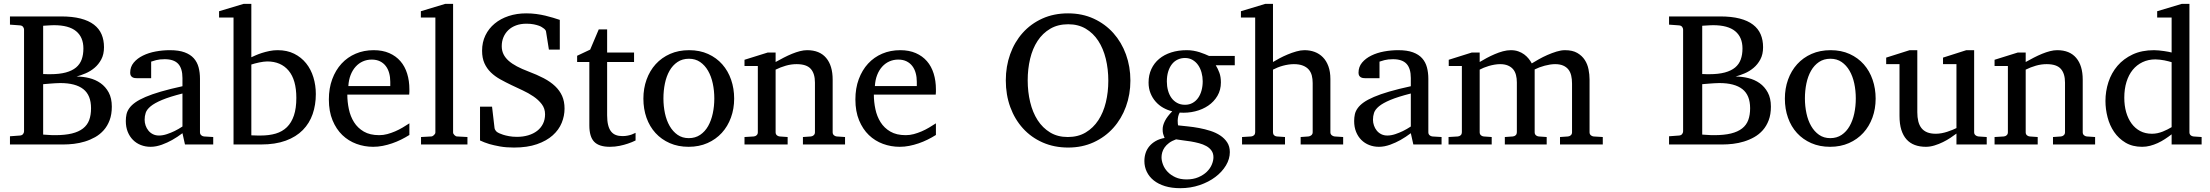

<svg xmlns="http://www.w3.org/2000/svg" viewBox="-20 -757 11582 1006"><path d="M565.9 -198.2Q565.9 -157.7 554.4 -127.2Q543 -96.7 523.4 -74.7Q503.9 -52.7 478.3 -38.3Q452.6 -23.9 424.6 -15.4Q396.5 -6.8 367.4 -3.4Q338.4 0 312 0H32.2V-43L85 -46.9Q95.7 -47.9 100.8 -54.7Q106 -61.5 106 -68.8V-602.1Q106 -609.4 100.8 -616.2Q95.7 -623 85 -624L32.2 -627.9V-670.9H299.8Q359.4 -670.9 402.1 -659.9Q444.8 -648.9 472.2 -627.9Q499.5 -606.9 512.2 -577.1Q524.9 -547.4 524.9 -509.8Q524.9 -472.2 510.7 -445.8Q496.6 -419.4 475.1 -401.4Q453.6 -383.3 428.2 -372.6Q402.8 -361.8 380.9 -356Q414.6 -356 447.5 -347.9Q480.5 -339.8 506.8 -321.3Q533.2 -302.7 549.6 -272.5Q565.9 -242.2 565.9 -198.2ZM457 -189.9Q457 -258.3 416.5 -290Q376 -321.8 295.9 -321.8Q283.7 -321.8 268.8 -320.8Q253.9 -319.8 240.7 -318.8Q227.5 -317.9 217.8 -316.9Q208 -315.9 206.1 -315.9V-51.8Q218.3 -50.8 230 -50.3Q239.7 -49.3 250.2 -49.1Q260.7 -48.8 268.1 -48.8Q320.8 -48.8 356.7 -57.6Q392.6 -66.4 415 -84Q437.5 -101.6 447.3 -127.9Q457 -154.3 457 -189.9ZM417 -502.9Q417 -562 378.9 -593.5Q340.8 -625 263.2 -625Q255.4 -625 246.3 -624.5Q237.3 -624 229.2 -623.5Q221.2 -623 214.8 -622.6Q208.5 -622.1 206.1 -622.1V-369.1Q212.9 -368.7 219.7 -368.7Q225.6 -368.2 231.4 -368.2H242.2Q291 -368.2 324.5 -377.2Q357.9 -386.2 378.4 -403.3Q398.9 -420.4 408 -445.6Q417 -470.7 417 -502.9Z M936 -267.1Q868.7 -250 829.1 -233.4Q789.6 -216.8 769.3 -200Q749 -183.1 743.4 -165.8Q737.8 -148.4 737.8 -129.9Q737.8 -114.3 742.9 -99.4Q748 -84.5 757.6 -72.8Q767.1 -61 781 -54Q794.9 -46.9 813 -46.9Q833 -46.9 854.7 -54.2Q876.5 -61.5 894.5 -70.3Q915.5 -80.6 936 -94.2ZM949.2 0 936 -59.1Q909.7 -39.1 881.8 -23.4Q869.6 -16.6 856 -10.3Q842.3 -3.9 827.9 1.2Q813.5 6.3 798.6 9.3Q783.7 12.2 769 12.2Q741.7 12.2 718 2.9Q694.3 -6.3 676.8 -23.9Q659.2 -41.5 649.2 -66.4Q639.2 -91.3 639.2 -123Q639.2 -141.6 642.8 -158.2Q646.5 -174.8 657.7 -190.4Q668.9 -206.1 689.2 -220.5Q709.5 -234.9 742.4 -249Q775.4 -263.2 823 -277.1Q870.6 -291 936 -305.2V-348.1Q936 -398.4 913.6 -422.6Q891.1 -446.8 842.8 -446.8Q816.4 -446.8 797.9 -441.9Q779.3 -437 772 -434.1V-347.2H699.2Q692.4 -347.2 685.8 -348.1Q679.2 -349.1 673.8 -352.3Q668.5 -355.5 665.3 -361.1Q662.1 -366.7 662.1 -376Q662.1 -406.7 680.7 -429Q699.2 -451.2 729 -465.8Q758.8 -480.5 795.9 -487.3Q833 -494.1 870.1 -494.1Q916.5 -494.1 947 -482.9Q977.5 -471.7 995.4 -451.7Q1013.2 -431.6 1020.5 -404.3Q1027.8 -377 1027.8 -344.2V-64Q1027.8 -54.7 1033.9 -48.8Q1040 -43 1048.8 -42L1097.2 -39.1V0Z M1634.8 -264.2Q1634.8 -207.5 1618.2 -159.4Q1601.6 -111.3 1566.7 -75.7Q1531.7 -40 1477.3 -20Q1422.9 0 1347.7 0H1203.6V-665H1127.9V-698.2L1256.8 -736.8H1296.9V-457Q1305.7 -460.9 1319.8 -467.3Q1334 -473.6 1352.3 -479.5Q1370.6 -485.4 1391.6 -489.7Q1412.6 -494.1 1434.6 -494.1Q1483.9 -494.1 1521.2 -475.6Q1558.6 -457 1584 -425.3Q1609.4 -393.6 1622.1 -351.8Q1634.8 -310.1 1634.8 -264.2ZM1532.7 -244.1Q1532.7 -338.4 1492.4 -386.7Q1452.1 -435.1 1379.9 -435.1Q1371.6 -435.1 1360.4 -433.6Q1349.1 -432.1 1337.6 -429.7Q1326.2 -427.2 1315.2 -424.3Q1304.2 -421.4 1296.9 -418.9V-47.9Q1305.2 -47.4 1314 -47.4Q1321.3 -46.9 1329.6 -46.9H1345.7Q1390.1 -46.9 1424.8 -57.1Q1459.5 -67.4 1483.4 -90.8Q1507.3 -114.3 1520 -151.9Q1532.7 -189.5 1532.7 -244.1Z M2125 -49.8Q2104 -36.6 2081.3 -25.4Q2058.6 -14.2 2034.4 -5.9Q2010.3 2.4 1985.4 7.3Q1960.4 12.2 1935.1 12.2Q1889.6 12.2 1847.7 -3.2Q1805.7 -18.6 1773.7 -49.3Q1741.7 -80.1 1722.4 -126.7Q1703.1 -173.3 1703.1 -235.8Q1703.1 -294.4 1720.7 -342Q1738.3 -389.6 1769.5 -423.6Q1800.8 -457.5 1843.8 -475.8Q1886.7 -494.1 1938 -494.1Q1984.4 -494.1 2019.5 -478.8Q2054.7 -463.4 2078.1 -436.3Q2101.6 -409.2 2113.3 -371.3Q2125 -333.5 2125 -289.1V-275.9Q2125 -268.1 2124 -261.2H1799.8Q1799.8 -223.1 1807.9 -185.1Q1815.9 -147 1835 -116.7Q1854 -86.4 1886.2 -67.6Q1918.5 -48.8 1966.8 -48.8Q1988.3 -48.8 2009.3 -54.4Q2030.3 -60.1 2050.5 -68.8Q2070.8 -77.6 2089.4 -88.6Q2107.9 -99.6 2125 -110.8ZM2024.9 -328.1Q2024.9 -353 2019 -374.3Q2013.2 -395.5 2001.2 -411.1Q1989.3 -426.8 1970.9 -435.8Q1952.6 -444.8 1927.7 -444.8Q1902.8 -444.8 1881.3 -435.3Q1859.9 -425.8 1843.5 -407.7Q1827.1 -389.6 1817.1 -364Q1807.1 -338.4 1805.2 -306.2H2024.9Z M2186 0V-39.1L2239.3 -42Q2246.1 -42 2253.7 -49.1Q2261.2 -56.2 2261.2 -63V-665H2185.1V-698.2L2313 -736.8H2354V-63Q2354 -56.2 2361.1 -49.1Q2368.2 -42 2375 -42L2429.2 -39.1V0Z M2938 -188Q2938 -149.9 2923.1 -113.3Q2908.2 -76.7 2876 -47.9Q2843.8 -19 2793.5 -1.5Q2743.2 16.1 2672.9 16.1Q2631.8 16.1 2599.4 10.3Q2566.9 4.4 2543.5 -2.4Q2516.6 -10.7 2495.1 -21V-198.2H2558.1L2571.3 -85Q2572.3 -79.1 2577.4 -72.3Q2582.5 -65.4 2587.9 -63L2596.2 -58.6Q2603.5 -55.2 2616.2 -51Q2628.9 -46.9 2647.2 -43.5Q2665.5 -40 2689 -40Q2720.7 -40 2747.8 -48.1Q2774.9 -56.2 2794.4 -71.3Q2814 -86.4 2825 -108.4Q2835.9 -130.4 2835.9 -158.2Q2835.9 -188.5 2818.6 -211.2Q2801.3 -233.9 2775.1 -251.7Q2749 -269.5 2718.3 -283.7Q2687.5 -297.9 2660.2 -311Q2629.4 -325.7 2601.3 -341.3Q2573.2 -356.9 2552 -377.4Q2530.8 -397.9 2518.3 -425.5Q2505.9 -453.1 2505.9 -491.2Q2505.9 -535.6 2523.4 -571.8Q2541 -607.9 2572 -633.5Q2603 -659.2 2645.3 -673.1Q2687.5 -687 2736.8 -687Q2765.1 -687 2790.3 -683.6Q2815.4 -680.2 2837.2 -675Q2858.9 -669.9 2877.7 -664.1Q2896.5 -658.2 2913.1 -652.8V-497.1H2856L2840.8 -592.8Q2839.8 -597.7 2835.2 -602.5Q2830.6 -607.4 2826.2 -609.9Q2825.2 -610.4 2819.8 -614.3Q2814.5 -618.2 2804 -622.1Q2793.5 -626 2777.1 -629.4Q2760.7 -632.8 2738.3 -632.8Q2708 -632.8 2684.1 -624Q2660.2 -615.2 2643.6 -599.4Q2627 -583.5 2617.9 -562Q2608.9 -540.5 2608.9 -515.1Q2608.9 -492.2 2617.9 -473.4Q2627 -454.6 2644.8 -438.7Q2662.6 -422.9 2688.5 -409.2Q2714.4 -395.5 2748 -382.8Q2793.5 -365.7 2828.9 -347.2Q2864.3 -328.6 2888.4 -305.7Q2912.6 -282.7 2925.3 -254.2Q2938 -225.6 2938 -188Z M3310.1 -21Q3291.5 -11.7 3269.5 -4.4Q3251 2 3226.6 7.1Q3202.1 12.2 3175.3 12.2Q3118.7 12.2 3093.3 -14.2Q3067.9 -40.5 3067.9 -100.1V-432.1H3003.9V-464.8L3072.3 -497.1L3117.2 -603H3161.1V-481.9H3302.2V-432.1H3161.1V-152.8Q3161.1 -123 3166.3 -102.3Q3171.4 -81.5 3181.4 -68.6Q3191.4 -55.7 3206.3 -49.8Q3221.2 -43.9 3241.2 -43.9Q3255.9 -43.9 3268.3 -46.4Q3280.8 -48.8 3290 -52.2Q3300.8 -56.2 3310.1 -61Z M3722.7 -241.2Q3722.7 -282.2 3714.6 -319.8Q3706.5 -357.4 3689.9 -386.2Q3673.3 -415 3648.4 -432.1Q3623.5 -449.2 3589.8 -449.2Q3555.2 -449.2 3529.8 -432.1Q3504.4 -415 3488 -386.2Q3471.7 -357.4 3463.9 -319.8Q3456.1 -282.2 3456.1 -241.2Q3456.1 -200.7 3464.1 -163.1Q3472.2 -125.5 3488.8 -96.7Q3505.4 -67.9 3530.3 -50.5Q3555.2 -33.2 3588.9 -33.2Q3623 -33.2 3648.4 -50.3Q3673.8 -67.4 3690.2 -96.2Q3706.5 -125 3714.6 -162.6Q3722.7 -200.2 3722.7 -241.2ZM3826.7 -240.2Q3826.7 -187 3809.8 -140.9Q3793 -94.7 3762 -60.8Q3731 -26.9 3686.8 -7.3Q3642.6 12.2 3587.9 12.2Q3533.2 12.2 3489.3 -7.1Q3445.3 -26.4 3414.6 -60.1Q3383.8 -93.8 3367.4 -139.9Q3351.1 -186 3351.1 -240.2Q3351.1 -293.5 3367.7 -339.8Q3384.3 -386.2 3415.5 -420.7Q3446.8 -455.1 3491 -474.6Q3535.2 -494.1 3590.8 -494.1Q3646.5 -494.1 3690.4 -474.1Q3734.4 -454.1 3764.6 -419.7Q3794.9 -385.3 3810.8 -339.1Q3826.7 -293 3826.7 -240.2Z M4187 0V-39.1L4229 -42Q4237.8 -43 4243.9 -48.8Q4250 -54.7 4250 -64V-324.2Q4250 -371.6 4228 -396.2Q4206.1 -420.9 4153.8 -420.9Q4125 -420.9 4097.2 -412.8Q4069.3 -404.8 4043.9 -392.1V-64Q4043.9 -54.7 4049.8 -48.8Q4055.7 -43 4064.9 -42L4106.9 -39.1V0H3880.9V-39.1L3929.7 -42Q3939 -43 3944.8 -48.8Q3950.7 -54.7 3950.7 -64V-411.1H3880.9V-443.8L4002.9 -481.9H4043.9V-432.1Q4064.9 -443.8 4086.7 -455.1Q4108.4 -466.3 4129.9 -475.1Q4151.4 -483.9 4171.4 -489Q4191.4 -494.1 4209 -494.1Q4274.4 -494.1 4308.6 -453.6Q4342.8 -413.1 4342.8 -339.8V-64Q4342.8 -54.7 4348.9 -48.8Q4355 -43 4363.8 -42L4407.7 -39.1V0Z M4883.8 -49.8Q4862.8 -36.6 4840.1 -25.4Q4817.4 -14.2 4793.2 -5.9Q4769 2.4 4744.1 7.3Q4719.2 12.2 4693.8 12.2Q4648.4 12.2 4606.4 -3.2Q4564.5 -18.6 4532.5 -49.3Q4500.5 -80.1 4481.2 -126.7Q4461.9 -173.3 4461.9 -235.8Q4461.9 -294.4 4479.5 -342Q4497.1 -389.6 4528.3 -423.6Q4559.6 -457.5 4602.5 -475.8Q4645.5 -494.1 4696.8 -494.1Q4743.2 -494.1 4778.3 -478.8Q4813.5 -463.4 4836.9 -436.3Q4860.4 -409.2 4872.1 -371.3Q4883.8 -333.5 4883.8 -289.1V-275.9Q4883.8 -268.1 4882.8 -261.2H4558.6Q4558.6 -223.1 4566.7 -185.1Q4574.7 -147 4593.8 -116.7Q4612.8 -86.4 4645 -67.6Q4677.2 -48.8 4725.6 -48.8Q4747.1 -48.8 4768.1 -54.4Q4789.1 -60.1 4809.3 -68.8Q4829.6 -77.6 4848.1 -88.6Q4866.7 -99.6 4883.8 -110.8ZM4783.7 -328.1Q4783.7 -353 4777.8 -374.3Q4772 -395.5 4760 -411.1Q4748 -426.8 4729.7 -435.8Q4711.4 -444.8 4686.5 -444.8Q4661.6 -444.8 4640.1 -435.3Q4618.7 -425.8 4602.3 -407.7Q4585.9 -389.6 4575.9 -364Q4565.9 -338.4 4564 -306.2H4783.7Z M5787.1 -334Q5787.1 -395 5773.9 -449Q5760.7 -502.9 5734.4 -543.2Q5708 -583.5 5668.7 -606.7Q5629.4 -629.9 5577.1 -629.9Q5522.9 -629.9 5482.9 -606.4Q5442.9 -583 5416.5 -542.7Q5390.1 -502.4 5377.4 -449Q5364.7 -395.5 5364.7 -335.9Q5364.7 -275.9 5377.7 -221.9Q5390.6 -168 5416.7 -127.4Q5442.9 -86.9 5482.2 -63Q5521.5 -39.1 5574.7 -39.1Q5628.9 -39.1 5668.7 -63Q5708.5 -86.9 5734.9 -127.2Q5761.2 -167.5 5774.2 -220.9Q5787.1 -274.4 5787.1 -334ZM5902.8 -335Q5902.8 -262.2 5879.4 -198.2Q5856 -134.3 5813.2 -86.7Q5770.5 -39.1 5710.4 -11.5Q5650.4 16.1 5577.1 16.1Q5503.4 16.1 5443.1 -10.5Q5382.8 -37.1 5339.8 -84.5Q5296.9 -131.8 5273.4 -196Q5250 -260.3 5250 -335.9Q5250 -409.2 5272.9 -473.1Q5295.9 -537.1 5338.4 -584.7Q5380.9 -632.3 5441.2 -659.7Q5501.5 -687 5576.2 -687Q5650.4 -687 5710.7 -659.2Q5771 -631.3 5813.7 -583.5Q5856.4 -535.6 5879.6 -471.7Q5902.8 -407.7 5902.8 -335Z M6337.9 66.9Q6337.9 46.4 6327.6 32Q6317.4 17.6 6300.5 8.3Q6283.7 -1 6262.5 -6.6Q6241.2 -12.2 6219.5 -15.9Q6197.8 -19.5 6177.5 -21.7Q6157.2 -23.9 6142.1 -26.9Q6120.1 -19 6105.5 -8.1Q6090.8 2.9 6082 15.6Q6073.2 28.3 6069.6 41.5Q6065.9 54.7 6065.9 66.9Q6065.9 85 6073.7 105.5Q6081.5 126 6097.7 143.1Q6113.8 160.2 6138.4 171.6Q6163.1 183.1 6196.8 183.1Q6232.4 183.1 6259 171.6Q6285.6 160.2 6303.2 143.1Q6320.8 126 6329.3 105.5Q6337.9 85 6337.9 66.9ZM6281.7 -331.1Q6281.7 -354.5 6275.6 -376.7Q6269.5 -398.9 6257.8 -415.8Q6246.1 -432.6 6228.8 -442.9Q6211.4 -453.1 6189 -453.1Q6168 -453.1 6150.4 -444.8Q6132.8 -436.5 6120.4 -420.7Q6107.9 -404.8 6100.8 -381.8Q6093.8 -358.9 6093.8 -330.1Q6093.8 -305.2 6099.9 -283Q6106 -260.7 6117.9 -244.1Q6129.9 -227.5 6147.7 -217.8Q6165.5 -208 6189 -208Q6211.4 -208 6228.8 -217.8Q6246.1 -227.5 6257.8 -244.1Q6269.5 -260.7 6275.6 -283.2Q6281.7 -305.7 6281.7 -331.1ZM6350.1 -415Q6361.3 -397 6369.1 -375.7Q6377 -354.5 6377 -325.2Q6377 -285.6 6358.9 -254.9Q6340.8 -224.1 6310.8 -203.6Q6280.8 -183.1 6241.9 -173.6Q6203.1 -164.1 6161.1 -167Q6155.3 -157.2 6153.1 -146Q6150.9 -134.8 6150.6 -125Q6150.4 -115.2 6151.4 -108.2Q6152.3 -101.1 6152.8 -100.1Q6175.3 -97.7 6204.1 -94.7Q6232.9 -91.8 6262.9 -86.2Q6293 -80.6 6322 -71.3Q6351.1 -62 6373.5 -47.1Q6396 -32.2 6409.9 -11Q6423.8 10.3 6423.8 40Q6423.8 75.7 6403.6 109.6Q6383.3 143.6 6348.1 170.2Q6313 196.8 6265.6 212.9Q6218.3 229 6164.1 229Q6119.1 229 6084.2 218.3Q6049.3 207.5 6025.4 188.5Q6001.5 169.4 5988.8 143.3Q5976.1 117.2 5976.1 86.9Q5976.1 64.9 5982.4 45.2Q5988.8 25.4 6002 9.5Q6015.1 -6.3 6034.9 -17.8Q6054.7 -29.3 6082 -34.2Q6079.1 -42 6077.1 -47.1Q6075.2 -52.2 6074 -56.9Q6072.8 -61.5 6072.3 -66.7Q6071.8 -71.8 6071.8 -80.1Q6071.8 -99.6 6083.7 -123.3Q6095.7 -147 6122.1 -173.8Q6097.2 -179.7 6074.7 -192.4Q6052.2 -205.1 6035.2 -224.4Q6018.1 -243.7 6008.1 -268.8Q5998 -293.9 5998 -324.2Q5998 -363.8 6012.7 -395.3Q6027.3 -426.8 6053.7 -448.7Q6080.1 -470.7 6116.9 -482.4Q6153.8 -494.1 6198.7 -494.1Q6216.3 -494.1 6233.2 -491.2Q6250 -488.3 6264.9 -483.6Q6279.8 -479 6292.5 -473.6Q6305.2 -468.3 6314.9 -463.9H6449.7V-415Z M6794.9 0V-39.1L6835.9 -42Q6844.7 -43 6851.3 -48.8Q6857.9 -54.7 6857.9 -64V-321.8Q6857.9 -343.3 6853.3 -361.3Q6848.6 -379.4 6837.2 -392.6Q6825.7 -405.8 6806.6 -413.3Q6787.6 -420.9 6758.8 -420.9Q6745.6 -420.9 6731 -418.7Q6716.3 -416.5 6701.9 -412.6Q6687.5 -408.7 6674.1 -403.3Q6660.6 -397.9 6649.9 -392.1V-64Q6649.9 -54.7 6655.3 -48.8Q6660.6 -43 6669.9 -42L6712.9 -39.1V0H6487.8V-39.1L6535.6 -42Q6544.9 -43 6550.8 -48.8Q6556.6 -54.7 6556.6 -64V-665H6481.9V-698.2L6609.9 -736.8H6649.9V-432.1Q6663.6 -440.4 6683.6 -451.2Q6703.6 -461.9 6726.3 -471.4Q6749 -481 6772.2 -487.5Q6795.4 -494.1 6814.9 -494.1Q6843.8 -494.1 6868.4 -484.9Q6893.1 -475.6 6911.4 -457Q6929.7 -438.5 6940.2 -409.9Q6950.7 -381.3 6950.7 -342.8V-64Q6950.7 -54.7 6957.3 -48.8Q6963.9 -43 6972.7 -42L7017.6 -39.1V0Z M7372.1 -267.1Q7304.7 -250 7265.1 -233.4Q7225.6 -216.8 7205.3 -200Q7185.1 -183.1 7179.4 -165.8Q7173.8 -148.4 7173.8 -129.9Q7173.8 -114.3 7179 -99.4Q7184.1 -84.5 7193.6 -72.8Q7203.1 -61 7217 -54Q7231 -46.9 7249 -46.9Q7269 -46.9 7290.8 -54.2Q7312.5 -61.5 7330.6 -70.3Q7351.6 -80.6 7372.1 -94.2ZM7385.3 0 7372.1 -59.1Q7345.7 -39.1 7317.9 -23.4Q7305.7 -16.6 7292 -10.3Q7278.3 -3.9 7263.9 1.2Q7249.5 6.3 7234.6 9.3Q7219.7 12.2 7205.1 12.2Q7177.7 12.2 7154.1 2.9Q7130.4 -6.3 7112.8 -23.9Q7095.2 -41.5 7085.2 -66.4Q7075.2 -91.3 7075.2 -123Q7075.2 -141.6 7078.9 -158.2Q7082.5 -174.8 7093.8 -190.4Q7105 -206.1 7125.2 -220.5Q7145.5 -234.9 7178.5 -249Q7211.4 -263.2 7259 -277.1Q7306.6 -291 7372.1 -305.2V-348.1Q7372.1 -398.4 7349.6 -422.6Q7327.1 -446.8 7278.8 -446.8Q7252.4 -446.8 7233.9 -441.9Q7215.3 -437 7208 -434.1V-347.2H7135.3Q7128.4 -347.2 7121.8 -348.1Q7115.2 -349.1 7109.9 -352.3Q7104.5 -355.5 7101.3 -361.1Q7098.1 -366.7 7098.1 -376Q7098.1 -406.7 7116.7 -429Q7135.3 -451.2 7165 -465.8Q7194.8 -480.5 7231.9 -487.3Q7269 -494.1 7306.2 -494.1Q7352.5 -494.1 7383.1 -482.9Q7413.6 -471.7 7431.4 -451.7Q7449.2 -431.6 7456.5 -404.3Q7463.9 -377 7463.9 -344.2V-64Q7463.9 -54.7 7470 -48.8Q7476.1 -43 7484.9 -42L7533.2 -39.1V0Z M8153.8 0V-39.1L8195.8 -42Q8205.1 -43 8210.9 -48.8Q8216.8 -54.7 8216.8 -64V-318.8Q8216.8 -342.3 8212.4 -361.1Q8208 -379.9 8197.5 -393.1Q8187 -406.2 8169.9 -413.6Q8152.8 -420.9 8127.9 -420.9Q8115.2 -420.9 8101.3 -418.7Q8087.4 -416.5 8073.5 -412.8Q8059.6 -409.2 8046.1 -404.1Q8032.7 -398.9 8021 -393.1V-64Q8021 -54.7 8026.9 -48.8Q8032.7 -43 8042 -42L8084 -39.1V0H7864.7V-39.1L7906.7 -42Q7916 -43 7921.9 -48.8Q7927.7 -54.7 7927.7 -64V-325.2Q7927.7 -346.2 7923.1 -364Q7918.5 -381.8 7908 -394.3Q7897.5 -406.7 7880.6 -413.8Q7863.8 -420.9 7839.8 -420.9Q7825.7 -420.9 7810.3 -418.2Q7794.9 -415.5 7780.8 -411.4Q7766.6 -407.2 7754.2 -402.1Q7741.7 -397 7732.9 -392.1V-64Q7732.9 -54.7 7738.8 -48.8Q7744.6 -43 7753.9 -42L7795.9 -39.1V0H7569.8V-39.1L7618.7 -42Q7627.9 -43 7633.8 -48.8Q7639.6 -54.7 7639.6 -64V-411.1H7570.8V-443.8L7691.9 -481.9H7732.9V-432.1Q7749.5 -442.4 7769.8 -453.1Q7790 -463.9 7811.5 -473.1Q7833 -482.4 7854.7 -488.3Q7876.5 -494.1 7896 -494.1Q7917.5 -494.1 7935.1 -488Q7952.6 -481.9 7966.1 -471.9Q7979.5 -461.9 7989.5 -449.5Q7999.5 -437 8005.9 -424.8Q8021 -434.1 8042.5 -446.3Q8064 -458.5 8087.9 -469Q8111.8 -479.5 8135.7 -486.8Q8159.7 -494.1 8179.7 -494.1Q8219.2 -494.1 8244.1 -479.7Q8269 -465.3 8283.4 -443.1Q8297.9 -420.9 8303.2 -393.6Q8308.6 -366.2 8308.6 -340.8V-64Q8308.6 -54.7 8314.7 -48.8Q8320.8 -43 8329.6 -42L8377.9 -39.1V0Z M9258.8 -198.2Q9258.8 -157.7 9247.3 -127.2Q9235.8 -96.7 9216.3 -74.7Q9196.8 -52.7 9171.1 -38.3Q9145.5 -23.9 9117.4 -15.4Q9089.4 -6.8 9060.3 -3.4Q9031.2 0 9004.9 0H8725.1V-43L8777.8 -46.9Q8788.6 -47.9 8793.7 -54.7Q8798.8 -61.5 8798.8 -68.8V-602.1Q8798.8 -609.4 8793.7 -616.2Q8788.6 -623 8777.8 -624L8725.1 -627.9V-670.9H8992.7Q9052.2 -670.9 9095 -659.9Q9137.7 -648.9 9165 -627.9Q9192.4 -606.9 9205.1 -577.1Q9217.8 -547.4 9217.8 -509.8Q9217.8 -472.2 9203.6 -445.8Q9189.5 -419.4 9168 -401.4Q9146.5 -383.3 9121.1 -372.6Q9095.7 -361.8 9073.7 -356Q9107.4 -356 9140.4 -347.9Q9173.3 -339.8 9199.7 -321.3Q9226.1 -302.7 9242.4 -272.5Q9258.8 -242.2 9258.8 -198.2ZM9149.9 -189.9Q9149.9 -258.3 9109.4 -290Q9068.8 -321.8 8988.8 -321.8Q8976.6 -321.8 8961.7 -320.8Q8946.8 -319.8 8933.6 -318.8Q8920.4 -317.9 8910.6 -316.9Q8900.9 -315.9 8898.9 -315.9V-51.8Q8911.1 -50.8 8922.9 -50.3Q8932.6 -49.3 8943.1 -49.1Q8953.6 -48.8 8960.9 -48.8Q9013.7 -48.8 9049.6 -57.6Q9085.4 -66.4 9107.9 -84Q9130.4 -101.6 9140.1 -127.9Q9149.9 -154.3 9149.9 -189.9ZM9109.9 -502.9Q9109.9 -562 9071.8 -593.5Q9033.7 -625 8956.1 -625Q8948.2 -625 8939.2 -624.5Q8930.2 -624 8922.1 -623.5Q8914.1 -623 8907.7 -622.6Q8901.4 -622.1 8898.9 -622.1V-369.1Q8905.8 -368.7 8912.6 -368.7Q8918.5 -368.2 8924.3 -368.2H8935.1Q8983.9 -368.2 9017.3 -377.2Q9050.8 -386.2 9071.3 -403.3Q9091.8 -420.4 9100.8 -445.6Q9109.9 -470.7 9109.9 -502.9Z M9703.6 -241.2Q9703.6 -282.2 9695.6 -319.8Q9687.5 -357.4 9670.9 -386.2Q9654.3 -415 9629.4 -432.1Q9604.5 -449.2 9570.8 -449.2Q9536.1 -449.2 9510.7 -432.1Q9485.4 -415 9469 -386.2Q9452.6 -357.4 9444.8 -319.8Q9437 -282.2 9437 -241.2Q9437 -200.7 9445.1 -163.1Q9453.1 -125.5 9469.7 -96.7Q9486.3 -67.9 9511.2 -50.5Q9536.1 -33.2 9569.8 -33.2Q9604 -33.2 9629.4 -50.3Q9654.8 -67.4 9671.1 -96.2Q9687.5 -125 9695.6 -162.6Q9703.6 -200.2 9703.6 -241.2ZM9807.6 -240.2Q9807.6 -187 9790.8 -140.9Q9773.9 -94.7 9742.9 -60.8Q9711.9 -26.9 9667.7 -7.3Q9623.5 12.2 9568.8 12.2Q9514.2 12.2 9470.2 -7.1Q9426.3 -26.4 9395.5 -60.1Q9364.7 -93.8 9348.4 -139.9Q9332 -186 9332 -240.2Q9332 -293.5 9348.6 -339.8Q9365.2 -386.2 9396.5 -420.7Q9427.7 -455.1 9471.9 -474.6Q9516.1 -494.1 9571.8 -494.1Q9627.4 -494.1 9671.4 -474.1Q9715.3 -454.1 9745.6 -419.7Q9775.9 -385.3 9791.7 -339.1Q9807.6 -293 9807.6 -240.2Z M10231 0V-57.1Q10218.3 -47.4 10200 -35.2Q10181.6 -22.9 10160.4 -12.5Q10139.2 -2 10116 5.1Q10092.8 12.2 10070.8 12.2Q10038.6 12.2 10012.9 2.7Q9987.3 -6.8 9969.5 -26.6Q9951.7 -46.4 9942.1 -76.9Q9932.6 -107.4 9932.6 -149.9V-420.9H9862.8V-455.1L9985.8 -494.1H10025.9V-168.9Q10025.9 -142.6 10031 -121.6Q10036.1 -100.6 10047.6 -85.9Q10059.1 -71.3 10077.6 -63.7Q10096.2 -56.2 10122.6 -56.2Q10137.7 -56.2 10153.3 -59.1Q10168.9 -62 10183.1 -66.7Q10197.3 -71.3 10209.7 -76.4Q10222.2 -81.5 10231 -85.9V-420.9H10160.6V-455.1L10282.7 -494.1H10323.7V-64Q10323.7 -54.7 10330.3 -48.8Q10336.9 -43 10345.7 -42L10389.6 -39.1V0Z M10736.8 0V-39.1L10778.8 -42Q10787.6 -43 10793.7 -48.8Q10799.8 -54.7 10799.8 -64V-324.2Q10799.8 -371.6 10777.8 -396.2Q10755.9 -420.9 10703.6 -420.9Q10674.8 -420.9 10647 -412.8Q10619.1 -404.8 10593.8 -392.1V-64Q10593.8 -54.7 10599.6 -48.8Q10605.5 -43 10614.7 -42L10656.7 -39.1V0H10430.7V-39.1L10479.5 -42Q10488.8 -43 10494.6 -48.8Q10500.5 -54.7 10500.5 -64V-411.1H10430.7V-443.8L10552.7 -481.9H10593.8V-432.1Q10614.7 -443.8 10636.5 -455.1Q10658.2 -466.3 10679.7 -475.1Q10701.2 -483.9 10721.2 -489Q10741.2 -494.1 10758.8 -494.1Q10824.2 -494.1 10858.4 -453.6Q10892.6 -413.1 10892.6 -339.8V-64Q10892.6 -54.7 10898.7 -48.8Q10904.8 -43 10913.6 -42L10957.5 -39.1V0Z M11358.4 -431.2Q11352.1 -433.1 11342 -435.8Q11332 -438.5 11320.6 -440.7Q11309.1 -442.9 11296.6 -444.3Q11284.2 -445.8 11273.4 -445.8Q11236.3 -445.8 11206.1 -431.4Q11175.8 -417 11154.5 -390.9Q11133.3 -364.7 11121.8 -327.6Q11110.4 -290.5 11110.4 -245.1Q11110.4 -204.1 11120.1 -169.7Q11129.9 -135.3 11148.4 -109.9Q11167 -84.5 11193.8 -70.3Q11220.7 -56.2 11255.4 -56.2Q11270.5 -56.2 11284.7 -59.3Q11298.8 -62.5 11312 -67.6Q11325.2 -72.8 11336.9 -78.9Q11348.6 -85 11358.4 -90.8ZM11358.4 0V-53.2Q11341.3 -40 11323 -28.1Q11304.7 -16.1 11285.4 -7.3Q11266.1 1.5 11245.8 6.8Q11225.6 12.2 11203.6 12.2Q11153.3 12.2 11116.9 -9.5Q11080.6 -31.2 11057.1 -65.7Q11033.7 -100.1 11022.7 -142.8Q11011.7 -185.5 11011.7 -228Q11011.7 -278.8 11027.3 -326.9Q11043 -375 11074.7 -412.1Q11106.4 -449.2 11154.3 -471.7Q11202.1 -494.1 11266.6 -494.1Q11278.3 -494.1 11292 -492.7Q11305.7 -491.2 11318.6 -489.5Q11331.5 -487.8 11342 -485.6Q11352.5 -483.4 11358.4 -481.9V-665H11282.7V-698.2L11411.6 -736.8H11451.7V-64Q11451.7 -54.7 11457.5 -48.8Q11463.4 -43 11472.7 -42L11515.6 -39.1V0Z"/></svg>

Font: BabelStone Ogham Bound
Style: Italic
Weight: 400
Italic angle: -30°
Designer: Andrew West
Foundry: BabelStone
Version: Version 2.02 March 14, 2022